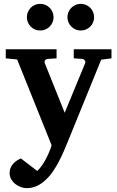

<svg xmlns="http://www.w3.org/2000/svg" viewBox="-20 -743 606 994"><path d="M503.9 -434.1 331.1 -9.8Q321.8 12.7 310.5 39.1Q299.3 65.4 285.4 92Q271.5 118.7 254.9 143.3Q238.3 168 217.8 187Q196.8 207.5 172.1 219.2Q147.5 231 118.2 231Q103.5 231 87.6 225.3Q71.8 219.7 58.8 209.2Q45.9 198.7 37.6 183.8Q29.3 168.9 29.8 150.9Q29.8 137.2 34.9 125.7Q40 114.3 48.1 105Q56.2 95.7 66.7 88.9Q77.1 82 87.9 77.1L172.9 142.1Q186.5 129.4 198.5 111.8Q210.4 94.2 220 75.4Q229.5 56.6 236.6 39.1Q243.7 21.5 247.1 8.8L68.8 -435.1L9.8 -440.9V-487.8H272.9V-440.9L227.1 -438Q217.8 -437 213.4 -430.7Q209 -424.3 211.9 -416L314.9 -159.2L420.9 -416Q423.8 -423.3 418.9 -430.2Q414.1 -437 405.8 -438L361.8 -440.9V-487.8H557.1V-440.9ZM257.3 -653.8Q257.3 -639.6 252 -627.2Q246.6 -614.7 237.1 -605.2Q227.5 -595.7 214.8 -590.3Q202.1 -585 188 -585Q173.8 -585 161.1 -590.3Q148.4 -595.7 139.2 -605.2Q129.9 -614.7 124.5 -627.2Q119.1 -639.6 119.1 -653.8Q119.1 -668 124.5 -680.7Q129.9 -693.4 139.2 -702.9Q148.4 -712.4 161.1 -717.8Q173.8 -723.1 188 -723.1Q202.1 -723.1 214.8 -717.8Q227.5 -712.4 237.1 -702.9Q246.6 -693.4 252 -680.7Q257.3 -668 257.3 -653.8ZM467.3 -653.8Q467.3 -639.6 461.9 -627.2Q456.5 -614.7 447 -605.2Q437.5 -595.7 424.8 -590.3Q412.1 -585 397.9 -585Q383.8 -585 371.3 -590.3Q358.9 -595.7 349.4 -605.2Q339.8 -614.7 334.5 -627.2Q329.1 -639.6 329.1 -653.8Q329.1 -668 334.5 -680.7Q339.8 -693.4 349.4 -702.9Q358.9 -712.4 371.3 -717.8Q383.8 -723.1 397.9 -723.1Q412.1 -723.1 424.8 -717.8Q437.5 -712.4 447 -702.9Q456.5 -693.4 461.9 -680.7Q467.3 -668 467.3 -653.8Z"/></svg>

Font: Charis SIL Am
Style: Bold
Weight: 700
Foundry: SIL International
Version: Version 5.000